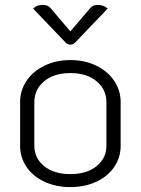

<svg xmlns="http://www.w3.org/2000/svg" viewBox="-20 -754 574 783"><path d="M62 -159V-338Q62 -385 88 -424Q114 -463 161 -486Q208 -509 267 -509Q326 -509 373 -486Q420 -463 446 -424Q472 -385 472 -338V-159Q472 -112 446 -73.5Q420 -35 373 -13Q326 9 267 9Q208 9 161 -13Q114 -35 88 -73.5Q62 -112 62 -159ZM414 -160V-337Q414 -389 374 -422.5Q334 -456 267 -456Q200 -456 160 -422.5Q120 -389 120 -337V-160Q120 -109 160 -76.5Q200 -44 267 -44Q334 -44 374 -76.5Q414 -109 414 -160ZM348 -721Q358 -734 379 -734Q403 -734 419 -719L287 -581Q278 -572 267 -572Q256 -572 247 -581L115 -719Q130 -734 154 -734Q176 -734 186 -721L267 -626Z"/></svg>

Font: K2D ExtraLight
Style: Regular
Weight: 275
Designer: Katatrad Aksorn Co.,Ltd.
Foundry: Cadson Demak Co.,Ltd.
Version: Version 1.000; ttfautohint (v1.6)